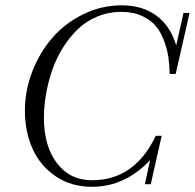

<svg xmlns="http://www.w3.org/2000/svg" viewBox="-20 -697 741 730"><path d="M329.6 13.2Q251.5 13.2 192.6 -26.1Q133.8 -65.4 104.2 -130.4Q74.7 -195.3 74.7 -276.4Q74.7 -353 103 -425.8Q131.3 -498.5 179.7 -554Q228 -609.4 297.1 -643.1Q366.2 -676.8 443.4 -676.8Q521 -676.8 574.7 -637.5Q628.4 -598.1 649.9 -523.9L677.7 -647.9H700.7L647.9 -416H625Q624.5 -448.7 620.6 -477.3Q616.7 -505.9 604.7 -539.3Q592.8 -572.8 573.7 -596.4Q554.7 -620.1 520.8 -636Q486.8 -651.9 441.9 -651.9Q392.6 -651.9 349.4 -633.8Q306.2 -615.7 274.7 -585Q243.2 -554.2 218.3 -514.2Q193.4 -474.1 178 -428.7Q162.6 -383.3 154.8 -337.9Q147 -292.5 147 -249Q147 -142.1 196.3 -76.9Q245.6 -11.7 330.1 -11.7Q491.7 -11.7 572.3 -180.7H594.7L553.2 3.4H530.8L550.8 -88.4Q455.6 13.2 329.6 13.2Z"/></svg>

Font: Elstob Light
Style: Italic
Weight: 300
Italic angle: -20°
Designer: Peter S. Baker
Version: Version 1.015